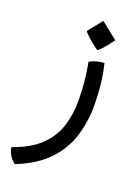

<svg xmlns="http://www.w3.org/2000/svg" viewBox="-161 -414 565 796"><g transform="rotate(20 122.0 -16.0)"><path d="M10.3 325.2Q-6.8 312.5 -16.1 295.9Q-25.4 279.3 -26.9 263.7Q52.7 235.8 94.7 193.6Q136.7 151.4 152.6 99.1Q168.5 46.9 168.5 -9.8Q168.5 -95.7 152.3 -178.2Q166.5 -186.5 183.3 -190.9Q200.2 -195.3 216.3 -195.8Q227.5 -150.9 232.2 -104.7Q236.8 -58.6 236.8 -13.2Q236.8 56.2 217 120.6Q197.3 185.1 147.9 237.5Q98.6 290 10.3 325.2ZM168.9 -236.3Q141.6 -256.3 123.5 -272.5Q105.5 -288.6 102.1 -295.9L152.3 -358.4L226.1 -299.8Q183.1 -240.7 168.9 -236.3Z"/></g></svg>

Font: Harmattan
Style: Regular
Weight: 400
Designer: George W. Nuss III and SIL International
Foundry: SIL International
Version: Version 4.000